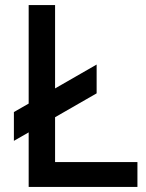

<svg xmlns="http://www.w3.org/2000/svg" viewBox="-20 -740 579 760"><path d="M198 -276V-98.5H524V0H93.5V-216L35 -182.5V-296.5L93.5 -330V-720H198V-390L362.5 -484.5V-370.5Z"/></svg>

Font: Hauora SemiBold
Style: Regular
Weight: 600
Designer: Wayne Shih
Foundry: WCYS
Version: Version 1.001